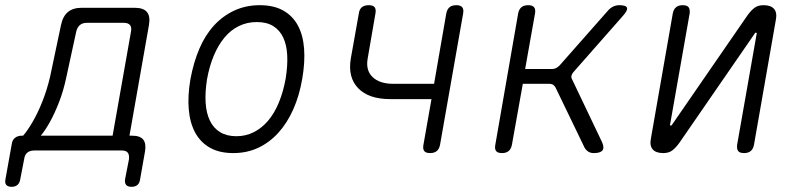

<svg xmlns="http://www.w3.org/2000/svg" viewBox="-81 -580 3101 740"><path d="M-36 140Q-50 140 -56.5 133Q-63 126 -60 111L-36 -23Q-34 -40 -23.5 -48.5Q-13 -57 3 -57H8Q24 -75 44 -109Q64 -143 82 -188Q100 -233 112 -284L154 -483Q161 -517 180.5 -533.5Q200 -550 234 -550H438Q472 -550 485.5 -533.5Q499 -517 493 -483L418 -57H429Q459 -57 471 -42Q483 -27 478 3L459 111Q457 126 448.5 133Q440 140 426 140Q411 140 405 132.5Q399 125 401 111L416 34Q418 17 411.5 8.5Q405 0 388 0H51Q34 0 24 8.5Q14 17 12 34L-3 111Q-5 125 -13.5 132.5Q-22 140 -36 140ZM424 -459Q427 -475 420 -483.5Q413 -492 396 -492H254Q237 -492 227 -483.5Q217 -475 213 -459L175 -284Q164 -231 146.5 -186Q129 -141 110 -107.5Q91 -74 76 -57H353Z M818 10Q765 10 728.5 -10.5Q692 -31 671.5 -68.5Q651 -106 646.5 -158.5Q642 -211 653 -275Q665 -340 687.5 -392.5Q710 -445 744 -482Q778 -519 822.5 -539.5Q867 -560 920 -560Q974 -560 1010.5 -539.5Q1047 -519 1067 -482Q1087 -445 1091 -393Q1095 -341 1084 -277Q1073 -212 1049.5 -159Q1026 -106 992 -68.5Q958 -31 914.5 -10.5Q871 10 818 10ZM830 -55Q866 -55 897 -70.5Q928 -86 952.5 -115Q977 -144 994 -185.5Q1011 -227 1020 -277Q1028 -327 1026 -367Q1024 -407 1010.5 -435.5Q997 -464 972 -479.5Q947 -495 909 -495Q871 -495 839.5 -479.5Q808 -464 784 -435Q760 -406 743 -365.5Q726 -325 717 -275Q709 -225 711.5 -184.5Q714 -144 728 -115Q742 -86 767.5 -70.5Q793 -55 830 -55Z M1577 10Q1560 10 1554 2Q1548 -6 1551 -22L1582 -198H1423Q1340 -198 1299.5 -240Q1259 -282 1271 -354L1302 -528Q1304 -544 1313.5 -552Q1323 -560 1340 -560Q1357 -560 1363 -552Q1369 -544 1366 -528L1336 -354Q1328 -309 1355 -283Q1382 -257 1435 -257H1592L1639 -528Q1642 -544 1651.5 -552Q1661 -560 1678 -560Q1694 -560 1700.5 -552Q1707 -544 1704 -528L1615 -22Q1612 -6 1602.5 2Q1593 10 1577 10Z M1854 10Q1837 10 1831 2Q1825 -6 1828 -22L1916 -528Q1919 -544 1928.5 -552Q1938 -560 1955 -560Q1971 -560 1977.5 -552Q1984 -544 1981 -528L1943 -314H2046Q2055 -314 2062 -317.5Q2069 -321 2076 -328L2263 -540Q2272 -550 2283 -555Q2294 -560 2306 -560Q2332 -560 2335.5 -550Q2339 -540 2320 -519L2129 -302Q2123 -295 2121.5 -288Q2120 -281 2124 -274L2239 -33Q2249 -11 2241 -0.5Q2233 10 2208 10Q2195 10 2186.5 4.5Q2178 -1 2172 -11L2060 -243Q2056 -250 2050.5 -253.5Q2045 -257 2037 -257H1934L1892 -22Q1889 -6 1879.5 2Q1870 10 1854 10Z M2428 -48 2512 -528Q2515 -544 2524.5 -552Q2534 -560 2550 -560Q2567 -560 2573 -552Q2579 -544 2577 -528L2502 -102Q2501 -99 2501.5 -97.5Q2502 -96 2505 -96Q2507 -96 2508 -98L2511 -102L2800 -521Q2813 -539 2826.5 -549.5Q2840 -560 2862 -560Q2890 -560 2902.5 -545.5Q2915 -531 2909 -502L2825 -22Q2822 -6 2812.5 2Q2803 10 2787 10Q2770 10 2764 2Q2758 -6 2760 -22L2835 -448Q2836 -451 2835.5 -452.5Q2835 -454 2832 -454Q2830 -454 2829 -453L2826 -448L2537 -29Q2524 -11 2510.5 -0.5Q2497 10 2475 10Q2447 10 2434.5 -4.5Q2422 -19 2428 -48Z"/></svg>

Font: Maple Mono NL ExtraLight
Style: Italic
Weight: 275
Italic angle: -10°
Monospace: yes
Designer: subframe7536
Version: Version 7.000